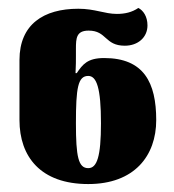

<svg xmlns="http://www.w3.org/2000/svg" viewBox="-20 -844 438 483"><path d="M202 -381C318 -381 373 -452 373 -542C373 -636 342 -698 242 -698C200 -698 188 -682 173 -660H170C171 -678 171 -693 171 -703V-721C171 -748 172 -767 203 -767C249 -767 243 -729 294 -729C327 -729 351 -750 351 -780C351 -803 340 -818 328 -824C312 -813 294 -809 274 -809C243 -809 219 -822 177 -822C90 -822 29 -783 29 -693V-542C29 -450 82 -381 202 -381ZM202 -421C177 -421 171 -450 171 -534C171 -623 176 -653 202 -653C223 -653 234 -623 234 -534C234 -450 224 -421 202 -421Z"/></svg>

Font: Noto Serif Georgian Black
Style: Regular
Weight: 900
Designer: Monotype Design Team, Akaki Razmadze
Foundry: Google LLC
Version: Version 2.003